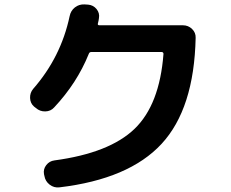

<svg xmlns="http://www.w3.org/2000/svg" viewBox="-20 -804 1040 863"><path d="M141.6 -318.4 132.8 -325.2Q116.2 -339.8 115.2 -363.3Q114.3 -386.7 128.9 -404.3Q253.9 -546.9 293 -731.4Q297.9 -755.9 316.4 -770.5Q335 -785.2 359.4 -784.2L376 -783.2Q399.4 -781.2 414.1 -763.2Q428.7 -745.1 424.8 -722.7Q423.8 -712.9 419.9 -698.2Q418 -690.4 426.8 -690.4H801.8Q826.2 -690.4 843.3 -673.8Q860.4 -657.2 859.4 -633.8Q852.5 -315.4 706.1 -157.2Q559.6 1 247.1 38.1Q222.7 41 203.1 25.9Q183.6 10.7 179.7 -12.7L177.7 -21.5Q173.8 -43.9 188 -62Q202.1 -80.1 224.6 -83Q471.7 -116.2 584.5 -224.6Q697.3 -333 714.8 -561.5Q714.8 -569.3 707 -570.3H390.6Q381.8 -570.3 378.9 -561.5Q326.2 -430.7 223.6 -321.3Q208 -303.7 183.6 -303.2Q159.2 -302.7 141.6 -318.4Z"/></svg>

Font: Rounded Mgen+ 1mn bold
Style: Bold
Weight: 700
Designer: [Source Han Sans]
Ryoko NISHIZUKA  (kana & ideographs); Paul D. Hunt (Latin, Greek & Cyrillic); Wenlong ZHANG  (bopomofo
Version: Version 1.059.20150602